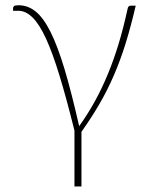

<svg xmlns="http://www.w3.org/2000/svg" viewBox="-20 -514 555 713"><path d="M484 -493Q465.5 -413.5 445.8 -350.5Q426 -287.5 402.2 -232.8Q378.5 -178 349.2 -127.8Q320 -77.5 282.5 -24.5V178.5H256.5V-29Q227 -148 201.2 -232.5Q175.5 -317 150.8 -370.8Q126 -424.5 100.8 -449.2Q75.5 -474 48 -474H28.5V-484Q28.5 -488 32 -491.2Q35.5 -494.5 49 -494.5Q83.5 -494.5 112.2 -471.5Q141 -448.5 167.5 -395.8Q194 -343 219.8 -257Q245.5 -171 274 -45.5Q306.5 -91 333 -139.2Q359.5 -187.5 381.2 -240.5Q403 -293.5 420.8 -352.2Q438.5 -411 453 -477.5Q454.5 -487 457.8 -490Q461 -493 465.5 -493Z"/></svg>

Font: Lato ExtraLight
Style: Regular
Weight: 275
Designer: Lukasz Dziedzic with Adam Twardoch and Botio Nikoltchev
Foundry: tyPoland Lukasz Dziedzic
Version: Version 2.015; 2015-08-06; http://www.latofonts.com/